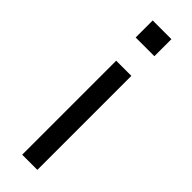

<svg xmlns="http://www.w3.org/2000/svg" viewBox="-243 -716 725 725"><g transform="rotate(45 119.0 -353.5)"><path d="M69 -616V-707H169V-616ZM79 0V-502H160V0Z"/></g></svg>

Font: Mulish
Style: Regular
Weight: 400
Designer: Vernon Adams
Foundry: Vernon Adams
Version: Version 3.603; ttfautohint (v1.8.3)